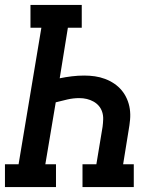

<svg xmlns="http://www.w3.org/2000/svg" viewBox="-27 -755 647 775"><path d="M-7 0V-92H48L140 -643H96V-735H303V-643H247L214 -439Q238 -444 263 -447Q288 -450 313 -450Q335 -450 356 -447Q377 -444 397 -436.5Q417 -429 434 -417.5Q451 -406 464 -390.5Q477 -375 485.5 -355.5Q494 -336 497 -315Q500 -294 498 -272Q496 -250 492 -228L470 -92H513V0H306V-92H362L387 -243Q389 -258 389.5 -273.5Q390 -289 385.5 -303Q381 -317 372 -327.5Q363 -338 350.5 -345Q338 -352 323.5 -355.5Q309 -359 293 -359Q269 -359 245 -353.5Q221 -348 198 -342L156 -92H199V0Z"/></svg>

Font: Iosevka Slab SmBdExObl
Style: Regular
Weight: 600
Width: 7
Italic angle: -9°
Monospace: yes
Designer: Belleve Invis
Foundry: Belleve Invis
Version: Version 11.1.0; ttfautohint (v1.8.3)